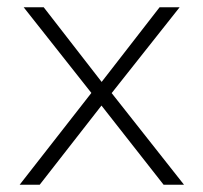

<svg xmlns="http://www.w3.org/2000/svg" viewBox="-20 -507 558 527"><path d="M34 0 241 -265V-239L45 -487H100L263 -277H255L418 -487H473L279 -242V-261L485 0H429L254 -223H263L89 0Z"/></svg>

Font: Nunito Sans 10pt ExtraLight
Style: Regular
Weight: 250
Designer: Vernon Adams
Foundry: Vernon Adams
Version: Version 3.101;gftools[0.9.27]